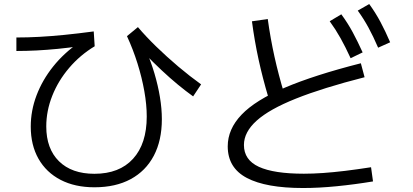

<svg xmlns="http://www.w3.org/2000/svg" viewBox="-20 -875 2040 949"><path d="M446.7 50.7Q350.3 50.7 279.5 14Q208.7 -22.7 170.3 -90.2Q132 -157.7 132 -249.3Q132 -328 160.6 -403.6Q189.3 -479.3 242.5 -546Q295.6 -612.6 368.9 -663L379.6 -647.3Q320.6 -639 266.5 -633.6Q212.3 -628.3 161.5 -625.6Q110.6 -623 61 -623V-689.7Q117.3 -689.7 174.7 -692.9Q232 -696 297.7 -702.5Q363.3 -709 443.3 -719.7L448 -646.3Q376 -603 321.9 -539.5Q267.7 -476 238.2 -401.3Q208.7 -326.7 208.7 -250Q208.7 -140 271.5 -78Q334.4 -16 446.7 -16Q570 -16 637.6 -90.2Q705.3 -164.4 705.3 -299.3Q705.3 -357.3 693.4 -424.2Q681.6 -491 659.8 -560.8Q638 -630.6 607.6 -696.3L661.7 -741Q699.7 -696 751.7 -645.3Q803.7 -594.7 861.3 -546Q919 -497.4 974 -458L934.6 -398.6Q898.7 -424.3 859.5 -456.6Q820.3 -488.9 779 -527.6Q737.7 -566.3 694.7 -610.6L699.7 -630.6Q725.4 -572.9 743.2 -512.8Q761 -452.6 770.5 -395.1Q780 -337.6 780 -286Q780 -180.7 740.2 -105.2Q700.3 -29.7 625.8 10.5Q551.3 50.7 446.7 50.7Z M1478 54.3Q1294.7 54.3 1200.2 4.5Q1105.6 -45.3 1105.6 -151.7Q1105.6 -236.7 1174 -308.2Q1242.3 -379.7 1387.8 -441.7Q1533.3 -503.7 1763.6 -562.3L1782 -493.3Q1574.4 -440.3 1442.7 -387.6Q1311 -335 1248.4 -278.5Q1185.7 -222 1185.7 -158.3Q1185.7 -84.4 1259.7 -50.4Q1333.7 -16.4 1482 -16.4Q1526.7 -16.4 1576.8 -19.9Q1627 -23.4 1686 -30.5Q1745 -37.7 1814 -48.4L1823.7 21.7Q1733.3 36.7 1644.5 45.5Q1555.7 54.3 1478 54.3ZM1307 -392Q1278 -489.3 1258 -581.2Q1238 -673 1225.3 -769.7L1303.4 -781Q1316.7 -685 1336.7 -594.8Q1356.7 -504.7 1385 -411.3ZM1713 -587.3Q1687.3 -643.3 1663.1 -686.5Q1639 -729.6 1609.6 -770L1667 -804.3Q1698.7 -761.3 1723.4 -715.5Q1748 -669.7 1772.4 -616ZM1849 -639.3Q1824.6 -696 1800.8 -739.5Q1777 -783 1748.3 -822.6L1805 -855Q1836.7 -811.3 1861 -765.5Q1885.4 -719.7 1908.4 -666Z"/></svg>

Font: M PLUS 2 Thin
Style: Regular
Weight: 100
Designer: Coji Morishita
Foundry: UNDERFOREST DESIGN
Version: Version 1.001